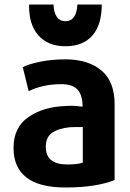

<svg xmlns="http://www.w3.org/2000/svg" viewBox="-20 -818 578 851"><path d="M488 -356V-20Q405 13 270 13Q40 13 40 -163Q40 -254 106.5 -299.5Q173 -345 270 -348Q277 -349 300 -349Q308 -349 316 -348.5Q324 -348 333 -346.5Q342 -345 346 -345Q346 -396 324 -420.5Q302 -445 251 -445Q171 -445 107 -414L81 -520Q104 -533 156 -544Q208 -555 270 -555Q370 -555 429 -506Q488 -457 488 -356ZM347 -97V-255Q300 -255 289 -254Q239 -249 211 -229.5Q183 -210 183 -167Q183 -89 279 -89Q323 -89 347 -97ZM270 -613Q193 -613 150 -661.5Q107 -710 109 -798H217Q221 -724 270 -724Q319 -724 323 -798H431Q431 -708 389.5 -660.5Q348 -613 270 -613Z"/></svg>

Font: Repo
Style: Bold
Weight: 700
Designer: Stefan Peev
Foundry: Context Ltd
Version: Version 001.000